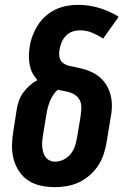

<svg xmlns="http://www.w3.org/2000/svg" viewBox="-20 -763 540 791"><path d="M207 8Q177 8 148.5 2Q120 -4 97 -19Q74 -34 58.5 -57.5Q43 -81 36 -108Q29 -135 29.5 -164.5Q30 -194 35 -223L49 -313Q52 -332 58.5 -349.5Q65 -367 76.5 -382.5Q88 -398 102.5 -411Q117 -424 134 -433Q122 -446 114 -461.5Q106 -477 102.5 -494.5Q99 -512 99 -530.5Q99 -549 102 -568Q105 -591 113.5 -614Q122 -637 135 -658Q148 -679 167 -696Q186 -713 208 -723.5Q230 -734 254 -738.5Q278 -743 301 -743Q347 -743 389.5 -730Q432 -717 469 -694L405 -604Q384 -618 360 -628Q336 -638 309 -638Q293 -638 277.5 -632.5Q262 -627 250.5 -614.5Q239 -602 233 -586.5Q227 -571 225 -556Q222 -540 225.5 -525.5Q229 -511 241 -502.5Q253 -494 268 -491Q283 -488 297.5 -485Q312 -482 326 -478Q340 -474 353.5 -468Q367 -462 379 -454Q391 -446 401 -435.5Q411 -425 418.5 -412.5Q426 -400 431 -386.5Q436 -373 438.5 -358Q441 -343 441 -328Q441 -313 439 -297.5Q437 -282 434 -267L419 -177Q415 -152 407 -127.5Q399 -103 384.5 -81Q370 -59 349.5 -41Q329 -23 305.5 -12Q282 -1 256.5 3.5Q231 8 207 8ZM207 -97Q224 -97 241 -105Q258 -113 270 -127.5Q282 -142 288 -159Q294 -176 297 -194L312 -284Q314 -299 315 -314Q316 -329 312 -342Q308 -355 297.5 -365Q287 -375 274 -380Q261 -385 246.5 -387.5Q232 -390 218 -393Q207 -384 199.5 -372.5Q192 -361 186.5 -348Q181 -335 177.5 -322Q174 -309 172 -296L157 -206Q155 -194 154 -182Q153 -170 154 -158.5Q155 -147 158 -136Q161 -125 167.5 -116Q174 -107 184.5 -102Q195 -97 207 -97Z"/></svg>

Font: Iosevka Slab Extrabold
Style: Italic
Weight: 800
Italic angle: -9°
Monospace: yes
Designer: Belleve Invis
Foundry: Belleve Invis
Version: Version 11.1.0; ttfautohint (v1.8.3)